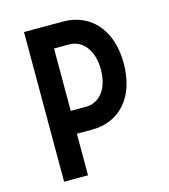

<svg xmlns="http://www.w3.org/2000/svg" viewBox="-108 -606 786 892"><g transform="rotate(-15 285.0 -160.0)"><path d="M279 -110H205V-410H279C340 -410 390 -355 390 -260C390 -161 339 -110 279 -110ZM90 200H205V0H279C407 0 500 -93 500 -260C500 -428 404 -520 279 -520H90Z"/></g></svg>

Font: Grotesk 03
Style: Bold
Weight: 500
Designer: Frank Adebiaye, contributions by Jérémy Landes, Ariel Martín Pérez
Foundry: Velvetyne Type Foundry
Version: Version 3.000;Glyphs 3.1.2 (3150)